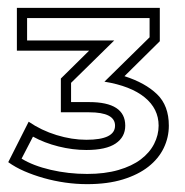

<svg xmlns="http://www.w3.org/2000/svg" viewBox="-20 -775 470 489"><path d="M384 -455Q384 -498 348.5 -527Q313 -556 246 -567L361 -680V-729H49V-672H271L161 -564V-515H207Q299 -515 299 -455Q299 -426 274.5 -409.5Q250 -393 200 -393Q165 -393 129 -402Q93 -411 64 -427Q57 -413 50 -400Q43 -387 35 -371Q64 -353 109 -342.5Q154 -332 202 -332Q247 -332 281.5 -342Q316 -352 338.5 -369Q361 -386 372.5 -408.5Q384 -431 384 -455ZM410 -455Q410 -425 397 -398Q384 -371 358 -350.5Q332 -330 293 -318Q254 -306 202 -306Q174 -306 146 -310Q118 -314 91.5 -321.5Q65 -329 42 -339Q19 -349 1 -362L53 -465Q85 -443 124 -431Q163 -419 200 -419Q273 -419 273 -455Q273 -489 207 -489H135V-575L207 -646H23V-755H387V-670L297 -581Q350 -564 380 -535Q410 -506 410 -455Z"/></svg>

Font: CMG Sans Outline
Style: Outline
Weight: 700
Designer: Julieta Ulanovsky
Foundry: Julieta Ulanovsky
Version: Version 7.200